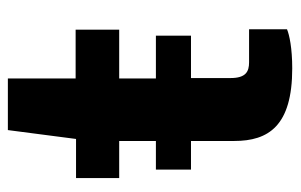

<svg xmlns="http://www.w3.org/2000/svg" viewBox="-154 -584 745 476"><g transform="rotate(-90 218.0 -346.5)"><path d="M35 -332V-245H106V-138C106 -53 143 6 286 6C336 6 369 -1 383 -7V-101H301C278 -101 262 -109 262 -147V-245H367V-332H261V-423H382V-531H261V-699H133L111 -530H14V-423H106V-332Z"/></g></svg>

Font: Cheyenne Sans
Style: Bold
Weight: 700
Designer: The Public Sans project authors (U.S. Web Design System), Libre Franklin designed by Pablo Impallari and Rodrigo Fuenzal
Foundry: The Cheyenne Sans Project Authors
Version: Version 2.007